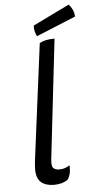

<svg xmlns="http://www.w3.org/2000/svg" viewBox="-61 -939 484 994"><g transform="rotate(-5 181.0 -441.5)"><path d="M146.5 -811.5Q145.5 -807.6 145.5 -802.7Q145.5 -791 148.4 -779.3Q152.3 -764.6 158.2 -754.9Q225.6 -783.2 362.3 -838.9Q362.3 -858.4 354.5 -875Q346.7 -891.6 335 -903.3Q272.5 -873 146.5 -811.5ZM247.1 -734.4Q221.7 -734.4 202.1 -730.5Q183.6 -726.6 168.9 -717.8Q142.6 -515.6 90.8 -111.3Q89.8 -102.5 88.9 -89.8Q87.9 -77.1 87.9 -69.3Q87.9 -21.5 112.3 -1Q136.7 19.5 178.7 19.5Q201.2 19.5 217.8 14.6Q235.4 9.8 249 1Q258.8 -9.8 264.6 -32.2Q267.6 -46.9 267.6 -60.5Q268.6 -67.4 266.6 -74.2Q256.8 -67.4 244.1 -62.5Q231.4 -57.6 212.9 -57.6Q192.4 -57.6 181.6 -68.4Q171.9 -78.1 175.8 -114.3Q199.2 -320.3 247.1 -734.4Z"/></g></svg>

Font: cl
Style: Italic
Weight: 400
Designer: Mitja Miklavcic
Version: Version 7.504; 2011; Build 1022